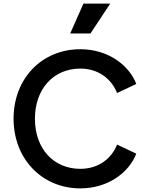

<svg xmlns="http://www.w3.org/2000/svg" viewBox="-20 -1029 817 1061"><path d="M424 12C580 12 695 -79 733 -180L627 -230C595 -150 522 -96 424 -96C276 -96 173 -207 173 -373C173 -538 276 -650 424 -650C522 -650 595 -595 627 -515L733 -565C695 -666 580 -757 424 -757C211 -757 55 -595 55 -373C55 -151 212 12 424 12ZM368 -844H480L589 -1009H441Z"/></svg>

Font: Mluvka SemiBold
Style: Regular
Weight: 600
Designer: Modified by Jiří Krblich, Original typeface by Gumpita Rahayu
Foundry: Gumpita Rahayu & Jiří Krblich
Version: Version 2.000;Glyphs 3.1.1 (3134)